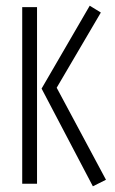

<svg xmlns="http://www.w3.org/2000/svg" viewBox="-20 -645 402 674"><path d="M306 9 126 -334 295 -625 334 -601 179 -337 352 -14ZM58 -620H110V0H58Z"/></svg>

Font: Smooch Sans
Style: Regular
Weight: 400
Designer: Robert E. Leuschke
Foundry: Robert E. Leuschke
Version: Version 1.010; ttfautohint (v1.8.3)